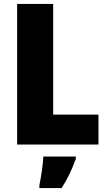

<svg xmlns="http://www.w3.org/2000/svg" viewBox="-20 -734 546 975"><path d="M480 0V-152H250V-714H67V0ZM200 61Q199 90 192.5 134Q186 178 180 207V221H293Q317 183 334 147.5Q351 112 365 72V61Z"/></svg>

Font: Noto Sans UI SemiCondensed Black
Style: Regular
Weight: 900
Width: 4
Designer: Monotype Design Team
Foundry: Monotype Imaging Inc.
Version: 1.001